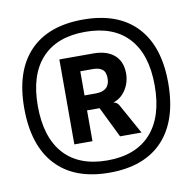

<svg xmlns="http://www.w3.org/2000/svg" viewBox="-71 -803 741 740"><g transform="rotate(-10 300.0 -432.5)"><path d="M582 -435Q582 -288.5 509.5 -210.8Q437 -133 300 -133Q163.5 -133 91 -210.8Q18.5 -288.5 18.5 -435Q18.5 -579 91 -655.5Q163.5 -732 300.5 -732Q437 -732 509.5 -655.5Q582 -579 582 -435ZM529 -434Q529 -555.5 470.2 -619.8Q411.5 -684 300.5 -684Q189.5 -684 130.5 -619.8Q71.5 -555.5 71.5 -434Q71.5 -311.5 130.2 -246.2Q189 -181 300 -181Q411 -181 470 -246.2Q529 -311.5 529 -434ZM382 -382 447.5 -264H363.5L304.5 -384.5H255.5V-264H184.5V-596.5H256H317.5Q369.5 -596.5 398.8 -571.5Q428 -546.5 428.5 -500Q428.5 -464 410 -435.2Q391.5 -406.5 361 -397Q376 -393.5 382 -382ZM299.5 -443Q355 -443 355 -493Q355 -517.5 342 -527.5Q329 -537.5 306.5 -537.5H256V-443Z"/></g></svg>

Font: SplineSansMono30
Style: Regular
Weight: 400
Designer: Eben Sorkin, Mirko Velimirovic
Foundry: Sorkin Type
Version: Version 1.000